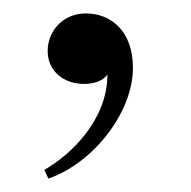

<svg xmlns="http://www.w3.org/2000/svg" viewBox="-20 -111 284 286"><path d="M105 14C75 14 51 -5 51 -35C51 -65 74 -91 108 -91C145 -91 178 -65 178 -10C178 58 117 133 52 155L46 142C85 120 140 68 140 0C134 9 121 14 105 14Z"/></svg>

Font: Open Baskerville 0.0.53
Style: Normal
Weight: 400
Designer: Isaac Moore, James Puckett, Rob Mientjes
Foundry: The Open Baskerville Project
Version: 0.0.53 (g939f078)